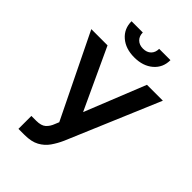

<svg xmlns="http://www.w3.org/2000/svg" viewBox="-271 -1042 1160 1160"><g transform="rotate(45 309.0 -461.5)"><path d="M117.7 9.8V-100.6H159.2Q201.7 -100.6 221.9 -118.9Q242.2 -137.2 253.4 -168L263.7 -192.9L2.9 -727.5H141.6L322.3 -337.9L478.5 -727.5H614.3L363.8 -134.8Q346.7 -96.2 323.7 -63.2Q300.8 -30.3 264.4 -10.3Q228 9.8 169.9 9.8ZM307.1 -790Q232.9 -790 187 -829.6Q141.1 -869.1 141.1 -933.1H237.3Q237.3 -901.9 256.3 -883.3Q275.4 -864.7 307.1 -864.7Q339.4 -864.7 358.2 -883.3Q377 -901.9 377 -933.1H473.6Q473.6 -869.1 427.5 -829.6Q381.3 -790 307.1 -790Z"/></g></svg>

Font: Inter Tight SemiBold
Style: Regular
Weight: 600
Designer: Rasmus Andersson
Foundry: rsms
Version: Version 3.004; ttfautohint (v1.8.4.7-5d5b)